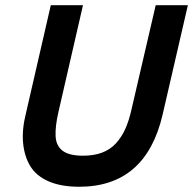

<svg xmlns="http://www.w3.org/2000/svg" viewBox="-20 -710 744 740"><path d="M285.2 9.8Q215.8 9.8 168.2 -10.7Q120.6 -31.2 97.4 -68.6Q74.2 -106 69.1 -158.2Q64 -210.4 80.1 -273.9L175.8 -689.9H299.8L205.1 -277.8Q192.4 -222.2 194.3 -184.8Q196.3 -147.5 221.7 -128.7Q247.1 -109.9 299.8 -109.9Q341.8 -109.9 373.5 -121.8Q405.3 -133.8 427 -157.7Q448.7 -181.6 462.9 -213.1Q477.1 -244.6 486.8 -288.1L580.1 -689.9H704.1L606.9 -269Q542.5 9.8 285.2 9.8Z"/></svg>

Font: HK Grotesk Legacy
Style: Bold Italic
Weight: 700
Italic angle: -13°
Designer: Alfredo Marco Pradil
Foundry: Hanken Design Co.
Version: Version 2.022;PS 002.022;hotconv 1.0.88;makeotf.lib2.5.64775